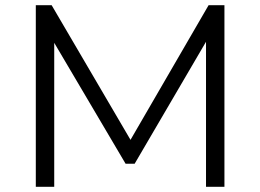

<svg xmlns="http://www.w3.org/2000/svg" viewBox="-20 -720 1003 740"><path d="M189 0V-555L464 -89H499L774 -559V0H845V-700H784L483 -181L179 -700H118V0Z"/></svg>

Font: Montserrat Z
Style: Regular
Weight: 400
Designer: Julieta Ulanovsky
Foundry: Julieta Ulanovsky
Version: Version 8.000